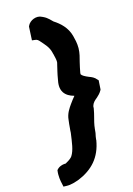

<svg xmlns="http://www.w3.org/2000/svg" viewBox="-178 -839 759 1092"><g transform="rotate(-20 201.5 -292.5)"><path d="M8 85C0 118 3 148 6 168L8 185L25 187C53 191 82 183 101 178H102C190 150 249 97 274 0V-3C275 -12 280 -27 283 -37L284 -41C284 -44 286 -48 287 -57C289 -64 289 -71 291 -75V-77C298 -106 313 -138 322 -174L324 -187C327 -195 332 -203 338 -208V-209C347 -219 373 -230 392 -257L395 -262L403 -315L398 -321C387 -338 371 -346 358 -352C337 -363 323 -372 318 -382L319 -390C324 -409 331 -431 337 -449C345 -471 355 -497 358 -526C361 -556 356 -582 353 -601C344 -654 310 -691 276 -717C267 -726 255 -746 231 -760L224 -764C196 -783 152 -769 137 -741L135 -737L124 -658L143 -654C153 -652 159 -647 168 -634C186 -609 205 -587 210 -553C210 -549 211 -547 212 -542C214 -526 218 -507 216 -493C216 -490 214 -487 212 -480C205 -458 195 -431 187 -399C180 -376 174 -347 188 -321C199 -301 219 -288 241 -280C241 -280 242 -279 243 -279C232 -268 220 -255 209 -242C194 -224 171 -198 165 -161C162 -145 158 -131 156 -114C154 -106 153 -97 152 -89C139 -33 131 9 109 38C103 46 89 55 75 61C71 63 68 65 65 66C53 65 34 65 16 78Z"/></g></svg>

Font: Hussar Pisanka
Style: BlkKur
Weight: 700
Designer: Robert Jablonski
Foundry: Cannot Into Space Fonts
Version: Version 1.070